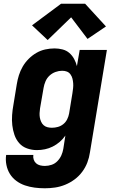

<svg xmlns="http://www.w3.org/2000/svg" viewBox="-20 -798 640 1031"><path d="M221 213Q193 213 166 209.5Q139 206 114 197.5Q89 189 68 173.5Q47 158 33.5 136.5Q20 115 14.5 88Q9 61 13 34H159Q157 47 161 59Q165 71 174 79Q183 87 195.5 90Q208 93 221 93Q239 93 257 87Q275 81 288.5 67Q302 53 309.5 36Q317 19 320 1L331 -70Q331 -70 331 -70Q331 -70 331 -70Q318 -51 300.5 -36Q283 -21 263 -11Q243 -1 221.5 3.5Q200 8 178 8Q151 8 125.5 -1Q100 -10 83 -29.5Q66 -49 57.5 -74Q49 -99 46 -125.5Q43 -152 45 -180Q47 -208 52 -235L70 -345Q74 -370 81.5 -394Q89 -418 102 -440.5Q115 -463 134 -482Q153 -501 175.5 -514Q198 -527 223 -532.5Q248 -538 273 -538Q295 -538 316 -532.5Q337 -527 352.5 -513.5Q368 -500 378 -481.5Q388 -463 393 -443L408 -530H554L463 20Q459 48 449 74.5Q439 101 421.5 124.5Q404 148 380.5 165.5Q357 183 330 194Q303 205 275.5 209Q248 213 221 213ZM259 -112Q275 -112 291 -116.5Q307 -121 320 -131.5Q333 -142 340.5 -157Q348 -172 351 -188L369 -298Q371 -311 372.5 -324.5Q374 -338 373 -351Q372 -364 369 -376Q366 -388 358.5 -398.5Q351 -409 339.5 -413.5Q328 -418 314 -418Q296 -418 278 -411.5Q260 -405 246 -392Q232 -379 224.5 -361.5Q217 -344 214 -326L195 -216Q193 -203 192.5 -190.5Q192 -178 194 -166.5Q196 -155 201 -144Q206 -133 214.5 -125.5Q223 -118 234.5 -115Q246 -112 259 -112ZM236 -583 152 -662 308 -778H437L549 -656L450 -589L362 -705Z"/></svg>

Font: Iosevka Curly HvExObl
Style: Regular
Weight: 900
Width: 7
Italic angle: -9°
Monospace: yes
Designer: Belleve Invis
Foundry: Belleve Invis
Version: Version 11.1.0; ttfautohint (v1.8.3)